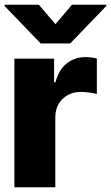

<svg xmlns="http://www.w3.org/2000/svg" viewBox="-20 -795 472 815"><path d="M41 0V-545.9H209.5V-445.8H215.3Q230 -500 263.9 -526.4Q297.9 -552.7 342.3 -552.7Q367.7 -552.7 391.1 -546.4V-396Q378.4 -399.9 358.4 -402.3Q338.4 -404.8 322.8 -404.8Q276.4 -404.8 245.6 -374.8Q214.8 -344.7 214.8 -296.4V0ZM145 -774.9 215.3 -692.4 285.6 -774.9H431.2V-769.5L277.8 -610.4H152.8L-0.5 -769.5V-774.9Z"/></svg>

Font: Inter Tight ExtraBold
Style: Regular
Weight: 800
Designer: Rasmus Andersson
Foundry: rsms
Version: Version 3.004; ttfautohint (v1.8.4.7-5d5b)